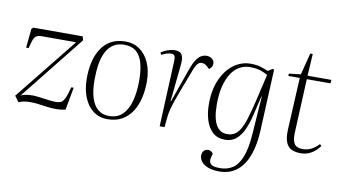

<svg xmlns="http://www.w3.org/2000/svg" viewBox="-84 -860 2303 1292"><g transform="rotate(10 1067.5 -214.0)"><path d="M74 -506H412L419 -480L69 -41Q80 -47 93 -50Q106 -53 120.5 -54.5Q135 -56 151 -56Q167 -56 197.5 -52Q228 -48 259 -44Q290 -40 309 -40Q330 -40 344 -46Q358 -52 370 -77Q382 -102 396 -155H412L384 0Q351 7 320 7Q289 7 259 3Q229 -1 200 -5Q171 -9 142 -9Q115 -9 96 -5Q77 -1 63 6L34 -34L375 -459H142Q118 -459 105 -451.5Q92 -444 84.5 -424Q77 -404 67 -365H50L63 -495Z M672 14Q614 14 573 -17.5Q532 -49 510 -105Q488 -161 488 -234Q488 -293 500 -345Q512 -397 538 -437Q564 -477 605 -499.5Q646 -522 704 -522Q758 -522 800 -492.5Q842 -463 866 -408.5Q890 -354 890 -278Q890 -221 877.5 -168Q865 -115 839 -74.5Q813 -34 771.5 -10Q730 14 672 14ZM677 -9Q736 -9 771 -44Q806 -79 822 -140Q838 -201 838 -277Q838 -349 824 -398.5Q810 -448 779.5 -473.5Q749 -499 698 -499Q654 -499 623.5 -479Q593 -459 574.5 -422.5Q556 -386 548.5 -337.5Q541 -289 541 -231Q541 -159 556.5 -109.5Q572 -60 602.5 -34.5Q633 -9 677 -9Z M1047 -452Q1048 -474 1042 -484.5Q1036 -495 1019 -495Q1007 -495 991 -490.5Q975 -486 953 -475L946 -490Q959 -499 974.5 -506Q990 -513 1007 -517.5Q1024 -522 1041 -522Q1077 -522 1089 -498.5Q1101 -475 1095 -427L1070 -179H1073L1154 -408Q1169 -451 1185 -476Q1201 -501 1219 -511.5Q1237 -522 1257 -522Q1272 -522 1284 -516Q1296 -510 1303 -500Q1310 -490 1310 -477Q1310 -463 1303 -453.5Q1296 -444 1288 -437L1272 -451Q1263 -460 1253 -464.5Q1243 -469 1233 -469Q1225 -469 1217.5 -466Q1210 -463 1203.5 -455Q1197 -447 1190 -433Q1183 -419 1175 -397Q1147 -323 1127.5 -272Q1108 -221 1096 -186Q1084 -151 1077.5 -126Q1071 -101 1068 -77L1060 0H1027Z M1669 -316H1666L1635 -185Q1622 -128 1601.5 -83Q1581 -38 1550.5 -12.5Q1520 13 1474 13Q1422 13 1389.5 -17.5Q1357 -48 1342 -97.5Q1327 -147 1327 -205Q1327 -302 1358.5 -373Q1390 -444 1442.5 -482.5Q1495 -521 1558 -521Q1593 -521 1622.5 -513Q1652 -505 1678 -493L1710 -513L1719 -508L1700 -91Q1697 -29 1686 21.5Q1675 72 1656.5 110.5Q1638 149 1611 176Q1584 203 1549.5 216.5Q1515 230 1473 230Q1442 230 1417 224Q1392 218 1374 206.5Q1356 195 1346 179.5Q1336 164 1336 146Q1336 124 1347.5 112Q1359 100 1377 100Q1384 100 1390.5 102.5Q1397 105 1402 109.5Q1407 114 1411 120L1405 142Q1399 163 1403.5 178Q1408 193 1425 200Q1442 207 1475 207Q1521 207 1558 185Q1595 163 1619.5 104.5Q1644 46 1651 -61ZM1482 -27Q1510 -27 1531 -38.5Q1552 -50 1569.5 -78.5Q1587 -107 1602.5 -156.5Q1618 -206 1636 -282L1679 -466Q1648 -483 1620 -490.5Q1592 -498 1557 -498Q1520 -498 1487 -480Q1454 -462 1430.5 -426Q1407 -390 1393.5 -337Q1380 -284 1380 -214Q1380 -119 1406 -73Q1432 -27 1482 -27Z M1822 -500 1902 -509 1940 -658H1957L1948 -508H2111L2109 -484H1947L1930 -113Q1928 -67 1942.5 -41.5Q1957 -16 2001 -16Q2033 -16 2060 -30Q2087 -44 2110 -69L2122 -58Q2107 -37 2087 -20.5Q2067 -4 2043 5Q2019 14 1992 14Q1927 14 1902 -21.5Q1877 -57 1881 -132L1899 -484H1820Z"/></g></svg>

Font: Literata 60pt ExtraLight
Style: Italic
Weight: 250
Italic angle: -2°
Designer: Latin by Veronika Burian and Jose Scaglione. Greek by Irene Vlachou. Cyrillic by Vera Evstafieva
Foundry: TypeTogether
Version: Version 3.103;gftools[0.9.29]